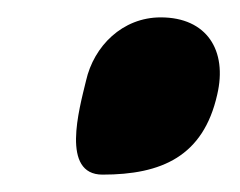

<svg xmlns="http://www.w3.org/2000/svg" viewBox="-20 -121 276 221"><path d="M79 -28C71 5 50 80 98 80C166 80 214 59 230 -12C242 -63 218 -101 165 -101C121 -101 88 -68 79 -28Z"/></svg>

Font: Charger
Style: OversprayIt
Weight: 400
Designer: Jasper
Foundry: Cannot Into Space Fonts
Version: Version 0.980